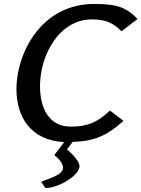

<svg xmlns="http://www.w3.org/2000/svg" viewBox="-20 -706 714 969"><path d="M63 -256C63 -120 132 3 304 11L254 77C254 77 298 108 298 141C298 143 297 146 297 148C292 173 244 190 209 203C200 206 194 209 188 212L209 243C273 243 372 185 381 138V133C381 99 318 48 318 48L347 10C453 7 518 -19 603 -96L535 -148C472 -89 423 -67 337 -67C222 -67 182 -168 182 -270C182 -298 185 -325 190 -351C211 -461 292 -608 444 -608C512 -608 553 -590 593 -548L674 -610C614 -675 557 -686 455 -686C231 -686 104 -511 71 -339C66 -311 63 -283 63 -256Z"/></svg>

Font: KpSans
Style: BoldItalic
Weight: 700
Italic angle: -11°
Version: Version 0.66